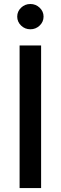

<svg xmlns="http://www.w3.org/2000/svg" viewBox="-20 -959 310 979"><path d="M189.6 -727.3V0H79.9V-727.3ZM134.9 -809.7Q107.2 -809.7 87.5 -828.7Q67.8 -847.7 67.8 -874.3Q67.8 -900.9 87.5 -919.7Q107.2 -938.6 134.9 -938.6Q162.3 -938.6 182.2 -919.7Q202.1 -900.9 202.1 -874.3Q202.1 -847.7 182.2 -828.7Q162.3 -809.7 134.9 -809.7Z"/></svg>

Font: Inter UI Medium
Style: Regular
Weight: 500
Designer: Rasmus Andersson
Foundry: rsms
Version: 3.2;8d6f07862